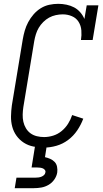

<svg xmlns="http://www.w3.org/2000/svg" viewBox="-20 -763 540 1003"><path d="M210 8Q182 8 154.5 2.5Q127 -3 104.5 -17.5Q82 -32 66.5 -53.5Q51 -75 44 -101Q37 -127 37.5 -155.5Q38 -184 42 -213L99 -558Q103 -581 109.5 -603.5Q116 -626 127.5 -647.5Q139 -669 155.5 -688Q172 -707 193 -720Q214 -733 237.5 -738Q261 -743 284 -743Q306 -743 327.5 -738.5Q349 -734 367 -724.5Q385 -715 399 -699Q413 -683 421 -664L433 -735H494L464 -554H403Q407 -579 405 -604Q403 -629 390.5 -649Q378 -669 355.5 -678.5Q333 -688 308 -688Q290 -688 271.5 -684Q253 -680 236.5 -671Q220 -662 206 -648Q192 -634 182.5 -618Q173 -602 167.5 -584Q162 -566 159 -549L102 -204Q99 -184 98.5 -164.5Q98 -145 102 -127Q106 -109 115.5 -93Q125 -77 139.5 -66.5Q154 -56 172.5 -51.5Q191 -47 210 -47Q234 -47 258 -54.5Q282 -62 302 -78.5Q322 -95 335.5 -116.5Q349 -138 357 -162L415 -143Q403 -111 383.5 -82Q364 -53 336 -32Q308 -11 275 -1.5Q242 8 210 8ZM57 220 66 165H166Q174 165 181.5 164Q189 163 196.5 160Q204 157 210 151.5Q216 146 217 138Q219 131 214.5 125Q210 119 203.5 116.5Q197 114 190 113Q183 112 175 112H145L163 0H224L215 58Q229 61 242.5 67Q256 73 265.5 83Q275 93 278 108Q281 123 279 138Q276 157 264 174.5Q252 192 234 202.5Q216 213 196.5 216.5Q177 220 157 220Z"/></svg>

Font: Iosevka Slab Light
Style: Italic
Weight: 300
Italic angle: -9°
Monospace: yes
Designer: Belleve Invis
Foundry: Belleve Invis
Version: Version 11.1.1; ttfautohint (v1.8.3)